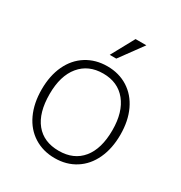

<svg xmlns="http://www.w3.org/2000/svg" viewBox="-166 -814 885 940"><g transform="rotate(30 276.5 -344.5)"><path d="M54 -253Q54 -331 81.5 -389.5Q109 -448 160 -480Q211 -512 277 -512Q343 -512 393.5 -480Q444 -448 471.5 -389.5Q499 -331 499 -253Q499 -175 471.5 -116Q444 -57 393.5 -25Q343 7 277 7Q211 7 160 -25Q109 -57 81.5 -116Q54 -175 54 -253ZM454 -253Q454 -355 407 -413Q360 -471 277 -471Q194 -471 146.5 -413.5Q99 -356 99 -253Q99 -147 145 -90.5Q191 -34 276 -34Q361 -34 407.5 -91Q454 -148 454 -253ZM295 -566H258L329 -696H390Z"/></g></svg>

Font: MuliDisplayVN ExtraLight
Style: Regular
Weight: 200
Designer: Vernon Adams
Foundry: Vernon Adams
Version: Version 2.100